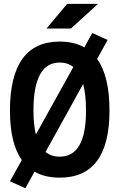

<svg xmlns="http://www.w3.org/2000/svg" viewBox="-20 -921 626 1006"><path d="M112.8 65.4 161.1 -21.5C197.3 -0.5 241.2 9.8 293 9.8C466.3 9.8 553.7 -106.4 553.7 -341.8C553.7 -461.9 532.2 -552.2 488.8 -612.3L543.9 -711.4L463.4 -748L421.9 -672.9C386.2 -692.9 343.3 -703.1 293 -703.1C119.6 -703.1 32.2 -583 32.2 -341.8C32.2 -227.5 52.7 -141.1 94.2 -82.5L32.2 28.8ZM293 -100.1C263.2 -100.1 238.8 -108.4 218.8 -125L415.5 -480.5C425.8 -443.4 430.7 -397 430.7 -341.8C430.7 -180.2 384.8 -100.1 293 -100.1ZM168 -216.3C159.7 -250.5 155.3 -292.5 155.3 -341.8C155.3 -509.8 201.2 -593.3 293 -593.3C321.3 -593.3 344.7 -585.4 364.3 -569.8ZM223.6 -771.5H351.6L493.7 -900.9H332Z"/></svg>

Font: Cascadia Code PL SemiBold
Style: Regular
Weight: 600
Monospace: yes
Designer: Aaron Bell
Foundry: Saja Typeworks
Version: Version 2404.023